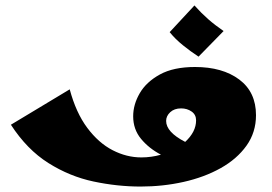

<svg xmlns="http://www.w3.org/2000/svg" viewBox="-20 -678 1000 705"><path d="M496 7Q411 7 323.5 -11.5Q236 -30 157.5 -79.5Q79 -129 20 -220L236 -350Q259 -264 300.5 -208.5Q342 -153 393.5 -126.5Q445 -100 499 -100Q536 -100 571 -110Q527 -133 498 -168Q469 -203 469 -251Q469 -294 493 -335.5Q517 -377 567 -404.5Q617 -432 696 -432Q797 -432 858.5 -386Q920 -340 920 -255Q920 -192 885 -143Q850 -94 790 -60.5Q730 -27 654 -10Q578 7 496 7ZM590 -234Q590 -193 660 -157Q700 -194 700 -236Q700 -257 683.5 -268.5Q667 -280 645 -280Q620 -280 605 -266Q590 -252 590 -234ZM709 -470Q680 -489 651.5 -512Q623 -535 603 -560L694 -658Q719 -630 744 -608Q769 -586 801 -564Z"/></svg>

Font: Marhey ExtraBold
Style: Regular
Weight: 800
Designer: Nur Syamsi & Bustanul Arifin
Foundry: Namelatype
Version: Version 1.000; ttfautohint (v1.8.4.7-5d5b)